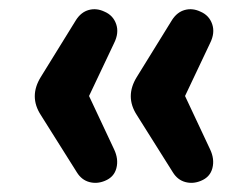

<svg xmlns="http://www.w3.org/2000/svg" viewBox="-20 -473 534 414"><path d="M206 -83Q189 -76 172.5 -80.5Q156 -85 146 -101L68 -225Q55 -245 55 -265.5Q55 -286 68 -307L144 -430Q155 -447 171.5 -451.5Q188 -456 205 -448Q224 -440 230.5 -421Q237 -402 226 -380L172 -266L226 -151Q236 -130 231 -110.5Q226 -91 206 -83ZM413 -83Q396 -76 379.5 -80.5Q363 -85 353 -101L275 -225Q262 -245 262 -265.5Q262 -286 275 -307L351 -430Q362 -447 378.5 -451.5Q395 -456 412 -448Q431 -440 437.5 -421Q444 -402 433 -380L379 -266L433 -151Q443 -130 438 -110.5Q433 -91 413 -83Z"/></svg>

Font: Nunito ExtraLight
Style: Regular
Weight: 200
Designer: Vernon Adams
Foundry: Vernon Adams
Version: Version 3.602